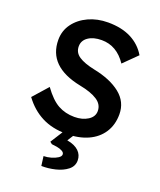

<svg xmlns="http://www.w3.org/2000/svg" viewBox="-170 -816 968 1165"><g transform="rotate(20 313.5 -233.5)"><path d="M316 10Q224 10 156 -25Q88 -60 39 -127L124 -223Q173 -155 220 -129Q267 -103 326 -103Q377 -103 412.5 -125.5Q448 -148 448 -185Q448 -228 407.5 -254Q367 -280 294 -294Q75 -338 75 -510Q75 -569 108.5 -614.5Q142 -660 198.5 -686Q255 -712 324 -712Q412 -712 473.5 -680.5Q535 -649 570 -590L484 -505Q422 -598 324 -598Q271 -598 238 -575.5Q205 -553 205 -515Q205 -475 239.5 -452Q274 -429 341 -415Q451 -393 514.5 -342Q578 -291 578 -211Q578 -143 545.5 -93Q513 -43 454 -16.5Q395 10 316 10ZM240 245 232 184Q255 184 279.5 177Q304 170 321 159Q338 148 338 135Q338 123 323.5 115Q309 107 289 103.5Q269 100 255 99L241 88L312 -24H379L335 45Q385 54 410.5 78.5Q436 103 436 139Q436 176 405.5 200Q375 224 329.5 235Q284 246 240 245Z"/></g></svg>

Font: Lexend Deca Medium
Style: Regular
Weight: 500
Designer: Bonnie Shaver-Troup, Thomas Jockin
Foundry: Lexend
Version: Version 1.008; ttfautohint (v1.8.4.7-5d5b)